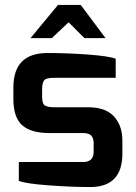

<svg xmlns="http://www.w3.org/2000/svg" viewBox="-20 -750 547 775"><path d="M34 -351V-397Q34 -536 172 -536Q249 -536 333 -530Q417 -524 447 -513V-436H199Q167 -436 158.5 -426Q150 -416 150 -391V-359Q150 -331 161.5 -324Q173 -317 199 -317H337Q406 -317 440 -280Q474 -243 474 -182V-130Q474 5 344 5Q268 5 174.5 -2Q81 -9 56 -20V-96H315Q358 -96 358 -137V-171Q358 -192 348.5 -202.5Q339 -213 315 -213H179Q105 -213 69.5 -244.5Q34 -276 34 -351ZM103 -596 214 -730H306L406 -596H321L257 -660L189 -596Z"/></svg>

Font: Exo
Style: DemiBold
Weight: 600
Designer: Natanael Gama
Version: Version 1.00